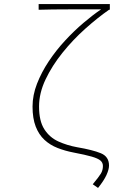

<svg xmlns="http://www.w3.org/2000/svg" viewBox="-20 -742 640 944"><path d="M462 182 436 164Q466 128 476 111.5Q486 95 486 74Q486 58 474 47.5Q462 37 431 28Q400 19 342 8Q300 0 263 -14.5Q226 -29 198.5 -54.5Q171 -80 155.5 -120Q140 -160 140 -218Q140 -274 162 -330.5Q184 -387 220 -441Q256 -495 300.5 -543Q345 -591 391 -630Q437 -669 477 -696Q447 -696 407 -696Q367 -696 323.5 -696Q280 -696 239.5 -695.5Q199 -695 170 -694V-722H520V-694H516Q460 -655 399.5 -601Q339 -547 287.5 -483Q236 -419 204 -351.5Q172 -284 172 -218Q172 -147 198 -106.5Q224 -66 267 -46.5Q310 -27 360 -18Q436 -5 476 11.5Q516 28 516 72Q516 91 503.5 118.5Q491 146 462 182Z"/></svg>

Font: Source Code Pro ExtraLight
Style: Regular
Weight: 200
Monospace: yes
Designer: Paul D. Hunt, Teo Tuominen
Foundry: Adobe
Version: Version 1.026;hotconv 1.1.0;makeotfexe 2.6.0